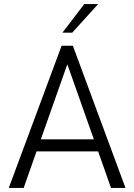

<svg xmlns="http://www.w3.org/2000/svg" viewBox="-20 -921 659 941"><path d="M282 -697H337L595 0H524L461 -179H159L96 0H23ZM440 -238 310 -606 180 -238ZM393 -901H461L334 -761H286Z"/></svg>

Font: Hanken Grotesk Light
Style: Regular
Weight: 300
Designer: Alfredo Marco Pradil
Foundry: Hanken Design Co.
Version: Version 3.014